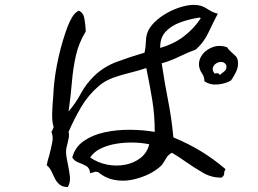

<svg xmlns="http://www.w3.org/2000/svg" viewBox="-20 -753 1040 773"><path d="M888 -72Q882 -62 882.5 -54Q883 -46 872 -38Q833 -37 798 -57Q763 -77 729 -101Q715 -111 700.5 -120.5Q686 -130 672 -138Q657 -130 649 -116Q641 -102 631 -88Q610 -67 578 -51.5Q546 -36 510 -29Q474 -22 439 -29Q404 -36 375 -60Q367 -62 363.5 -61.5Q360 -61 356 -59Q354 -58 351 -57.5Q348 -57 343 -56Q341 -77 326.5 -85Q312 -93 295.5 -99Q279 -105 271 -119Q282 -161 317.5 -185.5Q353 -210 402 -220.5Q451 -231 504 -230.5Q557 -230 603 -222Q603 -290 593 -350.5Q583 -411 569 -479Q536 -468 501 -459.5Q466 -451 434.5 -439.5Q403 -428 378 -407Q335 -370 307 -322.5Q279 -275 256 -222Q259 -211 257 -199.5Q255 -188 252 -176Q250 -168 248 -160Q246 -152 246 -144Q246 -130 248.5 -116Q251 -102 254 -88Q259 -64 261.5 -42Q264 -20 253 0Q232 0 220 -10Q208 -20 201 -34.5Q194 -49 187 -63.5Q180 -78 168 -88Q170 -99 173 -109.5Q176 -120 179 -130Q186 -157 190.5 -180.5Q195 -204 187 -222Q190 -227 191.5 -230Q193 -233 196 -241Q189 -264 190 -296Q191 -328 194 -361Q194 -369 195 -377.5Q196 -386 196 -394Q201 -459 216.5 -526Q232 -593 253 -648Q260 -666 270.5 -684Q281 -702 297 -710Q316 -702 320 -677Q324 -652 325 -634Q325 -628 325 -626Q297 -580 285.5 -529Q274 -478 269.5 -422.5Q265 -367 256 -304Q285 -338 305 -375.5Q325 -413 356 -444Q396 -484 450 -504Q504 -524 562 -541Q567 -564 567.5 -588Q568 -612 578 -632Q589 -653 613 -673.5Q637 -694 668 -709Q699 -724 731.5 -730.5Q764 -737 791 -729Q803 -725 820.5 -713.5Q838 -702 857 -698Q838 -662 819.5 -622.5Q801 -583 769 -554Q734 -541 701.5 -525Q669 -509 631 -498Q643 -418 657 -347Q671 -276 678 -200Q740 -174 790 -143.5Q840 -113 888 -72ZM938 -504Q940 -484 930.5 -464Q921 -444 910 -429Q888 -416 857 -413Q826 -410 803 -426Q803 -444 793 -458Q783 -472 781 -491Q780 -515 796 -535Q812 -555 838.5 -564Q865 -573 894 -563Q900 -553 909.5 -545Q919 -537 928 -528Q937 -519 938 -504ZM581 -172Q554 -178 519 -179Q484 -180 449.5 -174.5Q415 -169 386.5 -155.5Q358 -142 343 -119Q373 -98 410 -90.5Q447 -83 482.5 -89.5Q518 -96 545 -116.5Q572 -137 581 -172ZM788 -679Q786 -683 781 -682Q742 -676 706 -663Q670 -650 647 -625.5Q624 -601 625 -560Q680 -576 720 -606.5Q760 -637 788 -679ZM891 -491Q884 -503 872 -503.5Q860 -504 850 -497.5Q840 -491 837 -480Q834 -469 844 -457Q854 -459 857.5 -458Q861 -457 866 -451Q868 -454 870.5 -456Q873 -458 876 -460Q883 -465 888 -471Q893 -477 891 -491Z"/></svg>

Font: Yuji Mai
Style: Regular
Weight: 400
Designer: Kataoka Yuji
Foundry: Kinuta Font Factory
Version: Version 3.002